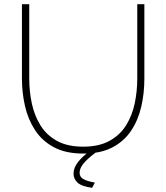

<svg xmlns="http://www.w3.org/2000/svg" viewBox="-20 -730 796 919"><path d="M379 5Q294 5 237.5 -25.5Q181 -56 147.5 -107.5Q114 -159 99.5 -223Q85 -287 85 -354V-710H120V-354Q120 -292 132.5 -234Q145 -176 174 -129.5Q203 -83 253 -55.5Q303 -28 378 -28Q454 -28 504.5 -56Q555 -84 584 -131Q613 -178 625 -236Q637 -294 637 -354V-710H671V-354Q671 -283 656 -218.5Q641 -154 607 -103.5Q573 -53 517 -24Q461 5 379 5ZM332 101Q332 73 353.5 45.5Q375 18 417 -13H426L438 0Q397 31 379 53.5Q361 76 361 97Q361 116 378 126.5Q395 137 434 144L421 169Q370 162 351 144Q332 126 332 101Z"/></svg>

Font: Raleway ExtraLight
Style: Regular
Weight: 200
Designer: Matt McInerney, Pablo Impallari, Rodrigo Fuenzalida
Foundry: Matt McInerney, Pablo Impallari, Rodrigo Fuenzalida
Version: Version 4.026